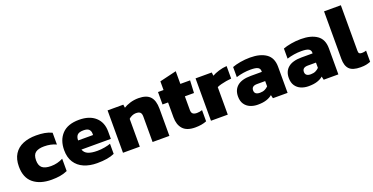

<svg xmlns="http://www.w3.org/2000/svg" viewBox="-26 -1341 3923 2018"><g transform="rotate(-20 1935.5 -332.0)"><path d="M304 10Q175 10 100 -51.5Q25 -113 25 -237Q25 -321 60 -376Q95 -431 158 -457.5Q221 -484 305 -484Q358 -484 400 -476.5Q442 -469 480 -451V-319Q421 -347 346 -347Q282 -347 249.5 -323Q217 -299 217 -237Q217 -179 248 -153Q279 -127 346 -127Q382 -127 416 -135.5Q450 -144 481 -160V-22Q443 -5 399.5 2.5Q356 10 304 10Z M812 10Q729 10 665.5 -17.5Q602 -45 566.5 -100Q531 -155 531 -236Q531 -349 595 -416.5Q659 -484 786 -484Q902 -484 967.5 -425Q1033 -366 1033 -264V-181H704Q717 -143 755 -127Q793 -111 858 -111Q899 -111 940.5 -118.5Q982 -126 1007 -136V-23Q937 10 812 10ZM704 -283H871V-300Q871 -328 853.5 -346Q836 -364 792 -364Q743 -364 723.5 -343.5Q704 -323 704 -283Z M1103 0V-474H1279L1284 -438Q1311 -456 1355.5 -470Q1400 -484 1451 -484Q1540 -484 1581 -440Q1622 -396 1622 -304V0H1434V-285Q1434 -317 1420 -331Q1406 -345 1371 -345Q1350 -345 1327.5 -335Q1305 -325 1291 -311V0Z M1910 10Q1815 10 1772 -38Q1729 -86 1729 -168V-335H1667V-474H1729V-571L1917 -616V-474H2026L2019 -335H1917V-182Q1917 -152 1932 -139.5Q1947 -127 1978 -127Q2007 -127 2037 -137V-12Q1984 10 1910 10Z M2087 0V-474H2268L2273 -436Q2302 -453 2347 -467Q2392 -481 2438 -484V-344Q2412 -342 2381.5 -337Q2351 -332 2322.5 -324.5Q2294 -317 2275 -308V0Z M2609 10Q2564 10 2525.5 -6Q2487 -22 2464 -56Q2441 -90 2441 -142Q2441 -217 2491 -258.5Q2541 -300 2642 -300H2765V-309Q2765 -337 2742 -350Q2719 -363 2661 -363Q2579 -363 2499 -338V-451Q2535 -465 2589 -474.5Q2643 -484 2699 -484Q2812 -484 2878 -438Q2944 -392 2944 -292V0H2780L2771 -38Q2746 -16 2706.5 -3Q2667 10 2609 10ZM2673 -100Q2705 -100 2727.5 -111Q2750 -122 2765 -138V-197H2674Q2612 -197 2612 -148Q2612 -100 2673 -100Z M3177 10Q3132 10 3093.5 -6Q3055 -22 3032 -56Q3009 -90 3009 -142Q3009 -217 3059 -258.5Q3109 -300 3210 -300H3333V-309Q3333 -337 3310 -350Q3287 -363 3229 -363Q3147 -363 3067 -338V-451Q3103 -465 3157 -474.5Q3211 -484 3267 -484Q3380 -484 3446 -438Q3512 -392 3512 -292V0H3348L3339 -38Q3314 -16 3274.5 -3Q3235 10 3177 10ZM3241 -100Q3273 -100 3295.5 -111Q3318 -122 3333 -138V-197H3242Q3180 -197 3180 -148Q3180 -100 3241 -100Z M3758 10Q3671 10 3634 -27Q3597 -64 3597 -143V-674H3785V-164Q3785 -142 3794 -134.5Q3803 -127 3822 -127Q3835 -127 3847.5 -129Q3860 -131 3871 -135V-10Q3845 0 3820.5 5Q3796 10 3758 10Z"/></g></svg>

Font: Kanit
Style: Bold
Weight: 700
Designer: Katatrad Team
Foundry: CadsonDemak
Version: Version 2.000; ttfautohint (v1.8.3)